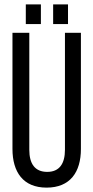

<svg xmlns="http://www.w3.org/2000/svg" viewBox="-20 -850 427 878"><path d="M98 -830V-740H167V-830ZM223 -830V-740H291V-830ZM350 -700H277V-165C277 -102 252 -64 196 -64C139 -64 114 -102 114 -165V-700H37V-169C37 -63 86 8 193 8C301 8 350 -63 350 -169Z"/></svg>

Font: VL Bebas Neue Regular
Style: Regular
Weight: 400
Designer: Ryoichi Tsunekawa
Foundry: Ryoichi Tsunekawa
Version: Version 001.003